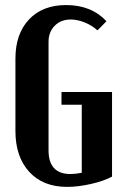

<svg xmlns="http://www.w3.org/2000/svg" viewBox="-20 -729 503 759"><path d="M41 -497.1Q41 -595.2 94.7 -652.1Q148.4 -709 241.2 -709Q341.3 -709 400.9 -645L365.2 -608.9Q344.2 -628.4 315.2 -640.1Q286.1 -651.9 259.8 -651.9Q220.7 -651.9 196.3 -627.2Q171.9 -602.5 171.9 -564V-134.8Q171.9 -41 258.8 -41Q276.4 -41 303.2 -45.9V-314.9H223.1V-365.2H422.9V-30.8Q390.1 -13.2 339.4 -1.7Q288.6 9.8 245.1 9.8Q149.9 9.8 95.5 -49.8Q41 -109.4 41 -210.9Z"/></svg>

Font: Moniqa Black Paragraph
Style: Regular
Weight: 900
Designer: Rajesh Rajput
Foundry: Rajesh Rajput
Version: Version 1.000